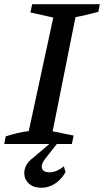

<svg xmlns="http://www.w3.org/2000/svg" viewBox="-21 -681 492 908"><path d="M-1 0 6 -36Q34 -45 61 -51.5Q88 -58 115 -61L231 -598L123 -622L131 -661H451L444 -625Q410 -616 384.5 -610Q359 -604 336 -600L228 -60L327 -40L319 0ZM175 207Q142 207 122 192.5Q102 178 96 155.5Q90 133 99.5 108.5Q109 84 136 65L238 -22H265L195 67Q172 95 177.5 114.5Q183 134 213 134Q230 134 247.5 126.5Q265 119 281 106L289 133Q269 168 239 187.5Q209 207 175 207Z"/></svg>

Font: Piazzolla Thin SemiBold
Style: Italic
Weight: 600
Italic angle: -11.3°
Version: Version 2.005